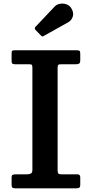

<svg xmlns="http://www.w3.org/2000/svg" viewBox="-20 -1023 498 1043"><path d="M293 -653.5V-98Q293 -84.5 297.2 -80.2Q301.5 -76 314 -76H401Q416 -76 416 -59.5V-18.5Q416 -7.5 411.2 -3.8Q406.5 0 394.5 0H64.5Q51.5 0 47.2 -4Q43 -8 43 -19.5V-59Q43 -69.5 47.8 -72.8Q52.5 -76 67 -76H125Q138.5 -76 147.2 -80Q156 -84 156 -100.5V-654Q156 -665.5 153.5 -669.8Q151 -674 138.5 -674H62.5Q51 -674 47 -677.5Q43 -681 43 -691.5V-732.5Q43 -744.5 46.2 -747.2Q49.5 -750 61 -750H395Q408.5 -750 412.2 -746.5Q416 -743 416 -729.5V-697Q416 -682 410.5 -678Q405 -674 393 -674H313.5Q300 -674 296.5 -670.5Q293 -667 293 -653.5ZM202 -830.5 173 -860.5Q165 -869.5 173 -877.5L277 -987.5Q287.5 -999 304.8 -1002.2Q322 -1005.5 339 -1000.2Q356 -995 365.5 -981Q382 -956.5 375.8 -934.5Q369.5 -912.5 350.5 -902L220 -829Q214 -825 210.5 -825Q207 -825 202 -830.5Z"/></svg>

Font: Besley SemiBold
Style: Regular
Weight: 600
Designer: Owen Earl
Foundry: indestructible type*
Version: Version 2.001; ttfautohint (v1.8.3)